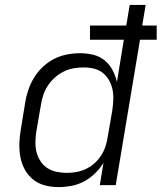

<svg xmlns="http://www.w3.org/2000/svg" viewBox="-20 -755 659 783"><path d="M219 8Q190 8 163 1Q136 -6 115 -23Q94 -40 81 -64Q68 -88 63 -115Q58 -142 59 -170.5Q60 -199 65 -228L83 -338Q87 -364 96 -390Q105 -416 120 -440Q135 -464 156 -483.5Q177 -503 202 -515.5Q227 -528 254 -533Q281 -538 307 -538Q335 -538 361 -531.5Q387 -525 407 -508.5Q427 -492 439 -469Q451 -446 457 -421L485 -593H347V-651H495L509 -735H574L560 -651H619V-593H551L452 0H387L402 -91Q388 -68 367.5 -48Q347 -28 322.5 -15Q298 -2 271.5 3Q245 8 219 8ZM252 -50Q252 -50 252 -50Q252 -50 252 -50Q272 -50 291.5 -53.5Q311 -57 329.5 -65.5Q348 -74 364 -88Q380 -102 391.5 -119.5Q403 -137 409.5 -156Q416 -175 419 -195L438 -305Q441 -326 442 -347.5Q443 -369 439 -389Q435 -409 425 -427Q415 -445 399.5 -457.5Q384 -470 363.5 -475Q343 -480 322 -480Q301 -480 280.5 -476.5Q260 -473 240.5 -463.5Q221 -454 204.5 -439.5Q188 -425 176 -407Q164 -389 157 -369Q150 -349 147 -328L128 -218Q125 -197 124.5 -175.5Q124 -154 129 -134.5Q134 -115 145 -98Q156 -81 172.5 -70Q189 -59 210 -54.5Q231 -50 252 -50Z"/></svg>

Font: Iosevka Curly LtExObl
Style: Regular
Weight: 300
Width: 7
Italic angle: -9°
Monospace: yes
Designer: Belleve Invis
Foundry: Belleve Invis
Version: Version 11.1.0; ttfautohint (v1.8.3)